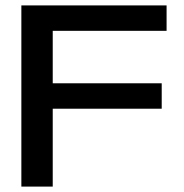

<svg xmlns="http://www.w3.org/2000/svg" viewBox="-20 -690 680 710"><path d="M59 0H175V-288H578V-382H175V-576H596V-670H59Z"/></svg>

Font: LT Wave Medium
Style: Regular
Weight: 500
Designer: Daniel Lyons
Version: Version 2.5 (Glyphs App)